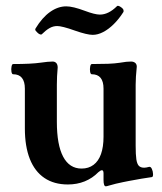

<svg xmlns="http://www.w3.org/2000/svg" viewBox="-20 -634 566 671"><path d="M341.8 -4.9V-27.8Q341.8 -39.1 336.4 -39.1Q331.5 -39.1 323.7 -32.2Q303.2 -11.2 276.1 -0.2Q249 10.7 217.3 10.7Q168.9 10.7 135.3 -12Q101.6 -34.7 84.2 -78.6Q66.9 -122.6 66.9 -185.1V-324.2Q66.9 -349.1 56.6 -361.8Q46.4 -374.5 25.9 -374.5Q21.5 -374.5 20 -383.5Q18.6 -392.6 20.3 -401.4Q22 -410.2 25.9 -410.2Q89.4 -410.2 122.1 -415Q148.4 -418.9 164.1 -418.9Q171.9 -418.9 176.8 -413.6Q181.6 -408.2 181.6 -397.9Q178.7 -367.2 178.7 -337.9V-208.5Q178.7 -127.9 200.7 -86.4Q222.7 -44.9 265.1 -44.9Q289.6 -44.9 306.9 -57.9Q324.2 -70.8 333 -95.7Q341.8 -120.6 341.8 -156.2V-324.2Q341.8 -374.5 300.8 -374.5Q296.4 -374.5 294.9 -383.5Q293.5 -392.6 295.2 -401.4Q296.9 -410.2 300.8 -410.2Q334 -410.2 357.9 -411.1Q381.8 -412.1 397.9 -414.6Q412.6 -417 421.1 -418Q429.7 -418.9 438 -418.9Q446.8 -418.9 452.4 -414.3Q458 -409.7 458 -400.9Q454.1 -363.3 454.1 -337.9V-125Q454.1 -93.3 456.5 -77.1Q459 -61 465.3 -54.4Q471.7 -47.9 483.9 -47.9Q490.2 -47.9 501 -50.8Q506.8 -52.2 510.7 -43.7Q514.6 -35.2 514.9 -25.4Q515.1 -15.6 510.7 -15.1Q497.1 -13.2 474.4 -9.5Q451.7 -5.9 430.2 -1.5L410.6 2.4Q385.3 7.3 358.9 15.1Q353 17.1 349.6 17.1Q345.7 17.1 343.8 11.5Q341.8 5.9 341.8 -4.9ZM242.2 -526.9Q219.2 -535.2 203.6 -539.1Q188 -543 180.2 -543Q165.5 -543 152.8 -535.6Q140.1 -528.3 126 -514.2Q124.5 -512.7 120.4 -513.7Q116.2 -514.6 110.8 -520L108.9 -522Q104.5 -526.4 103.5 -528.6Q102.5 -530.8 104 -534.2Q127.4 -572.8 155 -592.3Q182.6 -611.8 211.4 -611.8Q234.9 -611.8 276.4 -596.2Q311.5 -583 329.1 -583Q359.4 -583 389.2 -612.8Q390.6 -614.3 394.5 -613.3Q398.4 -612.3 404.3 -607.9Q410.6 -603.5 411.6 -598.6Q412.6 -593.8 411.1 -591.8Q396 -567.9 377.7 -549.8Q359.4 -531.7 340.6 -522Q321.8 -512.2 304.2 -512.2Q284.2 -512.2 242.2 -526.9Z"/></svg>

Font: Junicode Two Beta VF
Style: Regular
Weight: 400
Designer: Peter S. Baker
Foundry: Briery Creek Software
Version: Version 1.031 beta; ttfautohint (v1.8.1.43-b0c9)